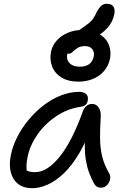

<svg xmlns="http://www.w3.org/2000/svg" viewBox="-20 -986 661 1016"><path d="M151 10Q105 10 76.5 -12Q48 -34 37.5 -73Q27 -112 37 -163Q46 -211 70.5 -259.5Q95 -308 131 -351.5Q167 -395 210.5 -428.5Q254 -462 302.5 -481Q351 -500 400 -500Q423 -500 436 -488Q449 -476 444 -452Q442 -440 433 -431.5Q424 -423 407 -421Q337 -411 277.5 -371Q218 -331 178.5 -274.5Q139 -218 126 -156Q120 -127 120 -103.5Q120 -80 130 -43L92 -112Q110 -89 124.5 -82Q139 -75 166 -75Q230 -75 296 -157Q362 -239 418 -396Q425 -415 437.5 -425.5Q450 -436 467 -436Q490 -436 502.5 -416.5Q515 -397 513 -367Q509 -304 509.5 -253.5Q510 -203 520.5 -159Q531 -115 558 -68Q564 -58 563.5 -45Q563 -32 556.5 -20Q550 -8 539.5 -0.5Q529 7 515 7Q500 7 491.5 1Q483 -5 477 -16Q463 -42 452 -71Q441 -100 434.5 -137.5Q428 -175 429 -226Q430 -277 439 -347L475 -348Q442 -248 402 -179.5Q362 -111 318.5 -69.5Q275 -28 232 -9Q189 10 151 10ZM396 -554Q340 -554 304.5 -576.5Q269 -599 255.5 -635Q242 -671 250 -713Q258 -748 282 -773.5Q306 -799 340 -813Q374 -827 410 -827Q429 -827 436.5 -816.5Q444 -806 440 -788Q438 -776 428 -767.5Q418 -759 398 -751Q366 -740 352.5 -728Q339 -716 335 -694Q331 -669 349 -651Q367 -633 402 -633Q432 -633 451 -646Q470 -659 476 -687Q481 -708 469 -725Q457 -742 430 -742Q405 -742 390 -732Q375 -722 365 -712Q355 -702 345 -702Q326 -702 319 -708Q312 -714 315 -732Q323 -769 355 -794.5Q387 -820 438 -820Q486 -820 516 -799Q546 -778 557.5 -745Q569 -712 562 -674Q553 -636 529.5 -609Q506 -582 471 -568Q436 -554 396 -554ZM405 -768Q387 -768 378 -773Q369 -778 371 -787Q373 -803 384.5 -814Q396 -825 418 -840Q448 -860 463 -875.5Q478 -891 490 -919Q505 -947 517 -956.5Q529 -966 545 -966Q570 -966 580 -951Q590 -936 585 -912Q578 -871 548 -838Q518 -805 478.5 -786.5Q439 -768 405 -768Z"/></svg>

Font: Shantell Sans
Style: Italic
Weight: 400
Italic angle: -11°
Designer: Stephen Nixon, Anya Danilova, Shantell Martin
Foundry: Arrow Type
Version: Version 1.011;[c5ecc13dd]